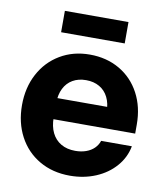

<svg xmlns="http://www.w3.org/2000/svg" viewBox="-80 -764 725 843"><g transform="rotate(10 282.0 -342.5)"><path d="M27.5 -257.4Q27.5 -335.4 60.1 -396.7Q92.7 -458.1 150.9 -492.7Q209.1 -527.3 282.9 -527.3Q358.1 -527.3 416.2 -493.5Q474.3 -459.6 506.5 -399Q538.7 -338.5 538.7 -260.6V-220.1H79.7V-314.3H466.8L398.6 -292.9Q398.6 -329.7 385 -357.1Q371.3 -384.6 345.9 -399.2Q320.6 -413.9 286.1 -413.9Q251.9 -413.9 226.6 -399.2Q201.4 -384.6 187.7 -357.1Q174 -329.7 174 -292.9V-227Q174 -188.5 187.9 -159.8Q201.9 -131.1 228.6 -115.4Q255.3 -99.8 292.3 -99.8Q318.8 -99.8 340.3 -107.5Q361.8 -115.2 376.3 -129.4Q390.7 -143.7 397.1 -162.8H534Q524.5 -111.9 489.9 -72.3Q455.4 -32.6 402.7 -10.4Q350 11.7 287.6 11.7Q210.4 11.7 151.4 -22.7Q92.3 -57.1 59.9 -118.2Q27.5 -179.3 27.5 -257.4ZM424.7 -602H141.1V-697.3H424.7Z"/></g></svg>

Font: Intratopia Thin
Style: Regular
Weight: 100
Designer: Rasmus Andersson
Foundry: rsms
Version: Version 3.000;Glyphs 3.2.3 (3260)